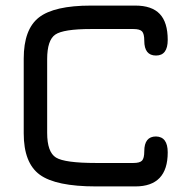

<svg xmlns="http://www.w3.org/2000/svg" viewBox="-20 -662 671 688"><path d="M465 6H324Q180 6 122.5 -36Q65 -78 65 -184V-452Q65 -557 119.5 -599.5Q174 -642 306 -642H465Q524 -642 552.5 -612Q581 -582 581 -519Q581 -463 539 -463Q497 -463 497 -516Q497 -541 489 -549.5Q481 -558 458 -558H306Q207 -558 178 -538Q149 -518 149 -450V-186Q149 -117 180.5 -97.5Q212 -78 324 -78H458Q481 -78 489 -86.5Q497 -95 497 -120Q497 -173 539 -173Q581 -172 581 -116Q581 6 465 6Z"/></svg>

Font: Jura
Style: Bold
Weight: 700
Designer: Daniel Johnson, Alexei Vanyashin
Foundry: Daniel Johnson
Version: Version 5.103